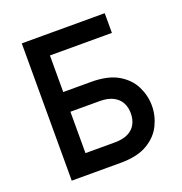

<svg xmlns="http://www.w3.org/2000/svg" viewBox="-127 -810 870 920"><g transform="rotate(-20 308.0 -350.0)"><path d="M110 -599.5V-700H506.5V-599.5ZM83.5 0V-700H190.5V-413H333Q418 -413 469.5 -382.8Q521 -352.5 544.2 -305.2Q567.5 -258 567.5 -206.5Q567.5 -155.5 544.2 -108Q521 -60.5 469.5 -30.2Q418 0 333 0ZM190.5 -101.5H339Q381.5 -101.5 408.2 -115Q435 -128.5 447.5 -152.5Q460 -176.5 460 -206.5Q460 -237 447.5 -260.8Q435 -284.5 408.2 -298.5Q381.5 -312.5 339 -312.5H190.5Z"/></g></svg>

Font: Overpass Mono SemiBold
Style: Regular
Weight: 600
Monospace: yes
Designer: Delve Withrington, Dave Bailey
Foundry: Delve Fonts LLC
Version: Version 4.000